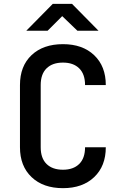

<svg xmlns="http://www.w3.org/2000/svg" viewBox="-20 -970 640 1000"><path d="M308 10Q205 10 144.5 -47.5Q84 -105 84 -203V-527Q84 -626 144.5 -683Q205 -740 308 -740Q410 -740 470.5 -682.5Q531 -625 531 -527H423Q423 -584 392.5 -614Q362 -644 308 -644Q253 -644 222.5 -614Q192 -584 192 -527V-203Q192 -146 222.5 -116Q253 -86 308 -86Q362 -86 392.5 -116Q423 -146 423 -203H531Q531 -105 470.5 -47.5Q410 10 308 10ZM117 -810 255 -950H355L493 -810H383L304 -886L228 -810Z"/></svg>

Font: JetBrains Mono SemiBold
Style: Regular
Weight: 472
Monospace: yes
Designer: Philipp Nurullin, Konstantin Bulenkov
Foundry: JetBrains
Version: Version 2.305; ttfautohint (v1.8.4.7-5d5b)